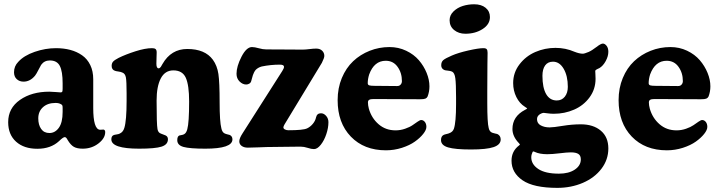

<svg xmlns="http://www.w3.org/2000/svg" viewBox="-20 -702 3441 916"><path d="M46.9 -357.4Q46.9 -386.2 66.9 -406.7Q94.2 -437 145.3 -454.6Q196.3 -472.2 247.1 -472.2Q284.2 -472.2 315.4 -463.9Q346.7 -455.6 371.6 -438.2Q396.5 -420.9 410.6 -391.8Q424.8 -362.8 424.8 -323.7V-187Q424.8 -85.9 456.5 -83Q460.4 -82.5 465.8 -83.3Q471.2 -84 472.7 -84Q481.9 -83 481.9 -71.8Q481.9 -42.5 449.7 -17.6Q417.5 7.3 374.5 7.3Q347.7 7.3 332.3 -1.5Q316.9 -10.3 302.7 -34.2Q295.9 -47.9 289.1 -47.9Q281.2 -47.9 261.7 -28.8Q222.2 7.8 158.2 7.8Q94.2 7.8 56.6 -26.1Q19 -60.1 19 -119.1Q19 -186 75.2 -225.3Q131.3 -264.6 215.3 -264.6Q226.6 -264.6 246.1 -262.9Q265.6 -261.2 269 -261.2Q275.4 -261.2 277.1 -264.6Q278.8 -268.1 278.8 -280.8V-304.7Q278.8 -361.3 265.4 -387.5Q252 -413.6 217.8 -413.6Q191.4 -413.6 176.3 -392.6Q173.3 -388.2 163.3 -368.4Q153.3 -348.6 147 -340.8Q123.5 -312.5 92.3 -312.5Q72.8 -312.5 59.8 -324.5Q46.9 -336.4 46.9 -357.4ZM278.8 -168V-187Q278.8 -195.3 277.3 -199Q275.9 -202.6 269.5 -205.6Q259.8 -210.9 245.1 -210.9Q207.5 -210.9 185.1 -190.7Q162.6 -170.4 162.6 -137.2Q162.6 -106.4 176.3 -86.9Q189.9 -67.4 215.8 -67.4Q242.7 -67.4 260.7 -92.3Q278.8 -117.2 278.8 -168Z M584 -220.7V-256.8Q584 -314.5 580.6 -332.5Q577.1 -350.6 564.5 -355.5Q556.6 -359.4 544.9 -360.8Q533.2 -362.3 528.3 -364.3Q512.7 -369.6 512.7 -387.7Q512.7 -399.9 519.3 -407.7Q525.9 -415.5 545.9 -425.8Q579.6 -442.4 626.2 -457.3Q672.9 -472.2 705.1 -472.2Q717.3 -472.2 722.4 -467.8Q727.5 -463.4 727.5 -451.7Q727.5 -442.9 726.8 -427.5Q726.1 -412.1 726.1 -397.9Q726.1 -376 736.8 -376Q740.2 -376 742.9 -378.4Q745.6 -380.9 747.6 -383.5Q749.5 -386.2 753.4 -393.6Q754.9 -395.5 755.4 -397Q796.4 -468.3 873.5 -468.3Q958 -468.3 995.6 -417Q1016.1 -388.7 1022 -348.9Q1027.8 -309.1 1027.8 -214.4Q1027.8 -121.6 1036.1 -89.8Q1040 -70.8 1051.8 -65.4Q1056.6 -63 1064.9 -61Q1073.2 -59.1 1076.2 -58.1Q1088.9 -51.8 1088.9 -37.1Q1088.9 7.3 959.5 7.3Q885.3 7.3 855.5 -1Q825.7 -9.3 825.7 -33.2Q825.7 -51.8 835.9 -55.7Q836.9 -56.2 845.5 -57.6Q854 -59.1 857.9 -61.5Q868.7 -66.9 873.5 -85.4Q882.3 -117.2 882.3 -217.8Q882.3 -295.4 866.5 -330.8Q850.6 -366.2 807.1 -366.2Q767.1 -366.2 747.1 -327.9Q727.1 -289.6 727.1 -222.2Q727.1 -108.9 731.4 -85.9Q734.4 -68.8 748 -64.5Q751.5 -63 758.8 -60.3Q766.1 -57.6 770.5 -55.7Q781.2 -50.3 781.2 -37.6Q781.2 -12.2 750.7 -2.4Q720.2 7.3 644 7.3Q511.2 7.3 511.2 -37.1Q511.2 -52.7 521.5 -57.1Q525.4 -59.1 535.9 -60.5Q546.4 -62 550.8 -64.5Q567.4 -71.8 573.2 -91.8Q584 -127 584 -220.7Z M1252.4 -0.5Q1242.7 -0.5 1212.6 1Q1182.6 2.4 1162.1 2.4Q1144 2.4 1132.8 -5.9Q1121.6 -14.2 1121.6 -27.8Q1121.6 -42 1137.2 -65.9L1326.7 -363.3Q1335 -376 1335 -383.3Q1335 -393.6 1314.9 -393.6Q1271.5 -393.6 1228.5 -384.8Q1219.2 -382.3 1211.9 -377.9Q1204.6 -373.5 1200.2 -368.9Q1195.8 -364.3 1191.9 -356.2Q1188 -348.1 1186.5 -343.5Q1185.1 -338.9 1182.4 -329.1Q1179.7 -319.3 1178.7 -315.9Q1176.8 -307.6 1169.7 -303.2Q1162.6 -298.8 1154.3 -298.8Q1137.7 -298.8 1123 -313.2Q1108.4 -327.6 1108.4 -350.1Q1108.4 -385.3 1132.1 -431.4Q1155.8 -477.5 1182.1 -477.5Q1194.8 -477.5 1214.4 -471.9Q1233.9 -466.3 1250.5 -466.3Q1274.4 -466.3 1344.5 -465.8Q1414.6 -465.3 1423.3 -465.3Q1437.5 -465.3 1456.5 -467.8Q1475.6 -470.2 1488.8 -470.2Q1506.3 -470.2 1516.8 -460.2Q1527.3 -450.2 1527.3 -435.1Q1527.3 -425.8 1515.6 -402.3L1337.4 -108.4Q1332 -99.1 1332 -94.2Q1332 -88.4 1339.1 -84.5Q1346.2 -80.6 1356 -80.6Q1425.8 -80.6 1444.8 -89.4Q1460.4 -96.7 1472.4 -111.1Q1484.4 -125.5 1487.8 -142.1Q1492.2 -161.6 1511.2 -161.6Q1524.9 -161.6 1535.9 -149.2Q1546.9 -136.7 1546.9 -119.1Q1546.9 -92.3 1536.9 -62.3Q1526.9 -32.2 1510.5 -11.5Q1494.1 9.3 1478 9.3Q1465.3 9.3 1447.8 3.4Q1430.2 -2.4 1413.6 -2.4Q1395 -2.4 1334.7 -1.5Q1274.4 -0.5 1252.4 -0.5Z M1838.4 -477.5Q1880.9 -477.5 1917.7 -460Q1954.6 -442.4 1978.3 -414.8Q2002 -387.2 2015.4 -354.2Q2028.8 -321.3 2028.8 -290Q2028.8 -264.6 2020 -241.7Q2016.6 -234.4 2009.3 -231.4Q2002 -228.5 1983.9 -228.5L1762.2 -229.5Q1747.6 -229.5 1741.5 -225.8Q1735.4 -222.2 1735.4 -213.4Q1735.4 -199.7 1739.7 -183.6Q1752.4 -138.7 1786.1 -109.4Q1819.8 -80.1 1867.2 -80.1Q1890.6 -80.1 1912.8 -87.9Q1935.1 -95.7 1948 -104.7Q1960.9 -113.8 1972.4 -121.6Q1983.9 -129.4 1989.3 -129.4Q1999.5 -129.4 2006.8 -120.4Q2014.2 -111.3 2014.2 -96.7Q2014.2 -82 1999 -63Q1983.9 -43.9 1959.2 -26.4Q1934.6 -8.8 1897.5 3.2Q1860.4 15.1 1821.3 15.1Q1716.8 15.1 1653.8 -50.3Q1590.8 -115.7 1590.8 -224.1Q1590.8 -281.7 1610.8 -329.8Q1630.9 -377.9 1664.8 -409.9Q1698.7 -441.9 1743.7 -459.7Q1788.6 -477.5 1838.4 -477.5ZM1873.5 -291.5Q1884.8 -291 1891.1 -298.1Q1897.5 -305.2 1897.5 -314.9Q1897.5 -354.5 1876.7 -383.3Q1856 -412.1 1820.3 -412.1Q1765.1 -412.1 1741.2 -346.7Q1734.4 -324.7 1734.4 -305.2Q1734.4 -296.9 1741.9 -294.7Q1749.5 -292.5 1767.1 -292.5Z M2125 -605.5Q2125 -629.4 2143.6 -647.5Q2162.1 -665.5 2188 -673.6Q2213.9 -681.6 2242.2 -681.6Q2276.4 -681.6 2296.9 -664.8Q2317.4 -647.9 2317.4 -620.6Q2317.4 -585.9 2282.5 -563.5Q2247.6 -541 2200.2 -541Q2168.5 -541 2146.7 -558.6Q2125 -576.2 2125 -605.5ZM2155.8 -205.6V-236.8Q2155.8 -302.2 2152.3 -328.4Q2148.9 -354.5 2136.7 -360.4Q2128.9 -363.8 2116.5 -365Q2104 -366.2 2100.6 -367.7Q2085 -374 2085 -390.6Q2085 -406.7 2095 -415.3Q2105 -423.8 2135.7 -437Q2166 -450.2 2214.4 -461.2Q2262.7 -472.2 2286.1 -472.2Q2297.9 -472.2 2302 -467.3Q2306.2 -462.4 2306.2 -450.2Q2306.2 -443.8 2305.4 -396.5Q2304.7 -349.1 2304.7 -266.1V-209.5Q2304.7 -116.7 2311.5 -91.3Q2315.4 -72.8 2329.6 -68.4Q2334.5 -66.4 2342.5 -64.9Q2350.6 -63.5 2355 -61.5Q2368.7 -53.2 2368.7 -36.6Q2368.7 -11.7 2335 -0.2Q2301.3 11.2 2226.6 11.2Q2151.4 11.2 2117.7 1.2Q2084 -8.8 2084 -33.7Q2084 -52.2 2096.2 -58.1Q2100.6 -60.5 2109.9 -62.5Q2119.1 -64.5 2123 -66.4Q2140.1 -72.3 2145.5 -87.9Q2155.8 -118.7 2155.8 -205.6Z M2428.2 -305.7Q2428.2 -355.5 2458.3 -394.8Q2488.3 -434.1 2533.9 -453.9Q2579.6 -473.6 2629.9 -473.6Q2678.2 -473.6 2720.7 -455.1Q2744.1 -445.8 2760.7 -445.8Q2768.1 -445.8 2788.1 -454.1Q2803.7 -460.9 2825.2 -477.5Q2846.7 -494.1 2856 -494.1Q2865.7 -494.1 2874 -483.4Q2882.3 -472.7 2882.3 -455.1Q2882.3 -433.6 2869.6 -410.4Q2856.9 -387.2 2839.4 -377Q2836.9 -376 2832.8 -374Q2828.6 -372.1 2827.1 -371.1Q2825.7 -370.1 2823.5 -368.7Q2821.3 -367.2 2820.6 -366Q2819.8 -364.7 2819.8 -363.3Q2819.8 -360.8 2820.6 -347.2Q2821.3 -333.5 2821.3 -326.2Q2821.3 -276.4 2792.7 -237.5Q2764.2 -198.7 2719 -179Q2673.8 -159.2 2622.1 -159.2Q2607.4 -159.2 2591.8 -161.4Q2576.2 -163.6 2573.7 -163.6Q2566.9 -163.6 2556.6 -157.7Q2542 -148.4 2542 -133.8Q2542 -113.3 2559.8 -103.8Q2577.6 -94.2 2602.1 -94.2Q2620.1 -94.2 2664.6 -101.6Q2709 -108.9 2751 -108.9Q2810.5 -108.9 2846.4 -78.6Q2882.3 -48.3 2882.3 6.3Q2882.3 59.6 2849.6 102.8Q2816.9 146 2761 170.2Q2705.1 194.3 2638.7 194.3Q2525.9 194.3 2473.1 158.2Q2420.4 122.1 2420.4 64.5Q2420.4 19 2456.5 -8.3Q2460.4 -11.2 2460.4 -13.2Q2460.4 -13.7 2459.7 -14.4Q2459 -15.1 2457.8 -16.4Q2456.5 -17.6 2456.1 -18.6Q2424.8 -50.8 2424.8 -86.4Q2424.8 -146.5 2484.4 -177.7Q2495.1 -183.1 2495.1 -184.6Q2495.1 -185.5 2484.4 -192.4Q2458.5 -208.5 2443.4 -239Q2428.2 -269.5 2428.2 -305.7ZM2636.2 -222.7Q2660.2 -222.7 2674.6 -240.7Q2689 -258.8 2689 -287.6Q2689 -339.8 2669.2 -373.8Q2649.4 -407.7 2618.2 -407.7Q2593.8 -407.7 2580.8 -389.9Q2567.9 -372.1 2567.9 -340.3Q2567.9 -284.2 2585.4 -253.4Q2603 -222.7 2636.2 -222.7ZM2514.6 48.3Q2514.6 82 2548.1 104.2Q2581.5 126.5 2646.5 126.5Q2693.4 126.5 2722.2 107.2Q2751 87.9 2751 58.6Q2751 40 2739.3 32.5Q2727.5 24.9 2703.6 24.9Q2685.5 24.9 2649.9 29.3Q2614.3 33.7 2590.8 33.7Q2554.7 33.7 2531.7 22.9Q2527.3 20.5 2524.4 20.5Q2522 20.5 2520.5 23.9Q2514.6 36.6 2514.6 48.3Z M3178.7 -477.5Q3221.2 -477.5 3258.1 -460Q3294.9 -442.4 3318.6 -414.8Q3342.3 -387.2 3355.7 -354.2Q3369.1 -321.3 3369.1 -290Q3369.1 -264.6 3360.4 -241.7Q3356.9 -234.4 3349.6 -231.4Q3342.3 -228.5 3324.2 -228.5L3102.5 -229.5Q3087.9 -229.5 3081.8 -225.8Q3075.7 -222.2 3075.7 -213.4Q3075.7 -199.7 3080.1 -183.6Q3092.8 -138.7 3126.5 -109.4Q3160.2 -80.1 3207.5 -80.1Q3231 -80.1 3253.2 -87.9Q3275.4 -95.7 3288.3 -104.7Q3301.3 -113.8 3312.7 -121.6Q3324.2 -129.4 3329.6 -129.4Q3339.8 -129.4 3347.2 -120.4Q3354.5 -111.3 3354.5 -96.7Q3354.5 -82 3339.4 -63Q3324.2 -43.9 3299.6 -26.4Q3274.9 -8.8 3237.8 3.2Q3200.7 15.1 3161.6 15.1Q3057.1 15.1 2994.1 -50.3Q2931.2 -115.7 2931.2 -224.1Q2931.2 -281.7 2951.2 -329.8Q2971.2 -377.9 3005.1 -409.9Q3039.1 -441.9 3084 -459.7Q3128.9 -477.5 3178.7 -477.5ZM3213.9 -291.5Q3225.1 -291 3231.4 -298.1Q3237.8 -305.2 3237.8 -314.9Q3237.8 -354.5 3217 -383.3Q3196.3 -412.1 3160.6 -412.1Q3105.5 -412.1 3081.5 -346.7Q3074.7 -324.7 3074.7 -305.2Q3074.7 -296.9 3082.3 -294.7Q3089.8 -292.5 3107.4 -292.5Z"/></svg>

Font: Cooper*
Style: Bold
Weight: 700
Designer: Owen Earl
Foundry: indestructible type*
Version: Version 0.001